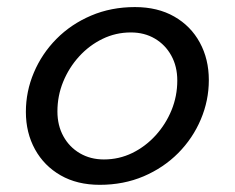

<svg xmlns="http://www.w3.org/2000/svg" viewBox="-20 -500 654 535"><path d="M356 -480.3Q419.3 -480.3 465.5 -453.9Q511.8 -427.5 536.8 -381.3Q561.9 -335.2 561.9 -277Q561.9 -220 539.6 -167.4Q517.4 -114.8 476.7 -73.6Q435.9 -32.5 380.2 -8.7Q324.4 15 258 15Q195 15 149 -11.4Q102.9 -37.8 77.5 -83.9Q52.1 -130.1 52.1 -188.2Q52.1 -245.3 74.4 -297.8Q96.6 -350.4 137.3 -391.6Q178.1 -432.8 233.8 -456.5Q289.6 -480.3 356 -480.3ZM269.5 -55.7Q311.5 -55.7 348.4 -73.6Q385.3 -91.6 413.7 -122.8Q442 -154 458 -193.1Q474 -232.3 474 -275.6Q474 -315 457.3 -345.1Q440.7 -375.2 411.6 -392.4Q382.5 -409.6 344.5 -409.6Q302.5 -409.6 265.6 -391.6Q228.7 -373.7 200.3 -342.5Q172 -311.3 156 -272.1Q140 -233 140 -189.6Q140 -150.3 156.7 -120.2Q173.3 -90 202.8 -72.8Q232.2 -55.7 269.5 -55.7Z"/></svg>

Font: Intel One Mono Light
Style: Italic
Weight: 300
Italic angle: -16°
Monospace: yes
Designer: Fred Shallcrass
Foundry: Frere-Jones Type LLC
Version: Version 1.004